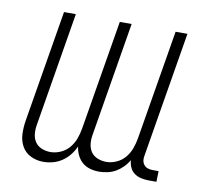

<svg xmlns="http://www.w3.org/2000/svg" viewBox="-64 -591 729 671"><g transform="rotate(10 300.0 -256.0)"><path d="M130 8Q106 8 85.5 -2Q65 -12 54 -31.5Q43 -51 42 -75Q41 -99 45 -123L111 -520H153L86 -116Q83 -100 84.5 -83.5Q86 -67 94.5 -54.5Q103 -42 118 -36Q133 -30 149 -30Q167 -30 185 -38Q203 -46 215.5 -61Q228 -76 234.5 -94Q241 -112 244 -130L309 -520H351L284 -116Q281 -100 282.5 -83.5Q284 -67 292.5 -54.5Q301 -42 316 -36Q331 -30 347 -30Q365 -30 383 -38Q401 -46 413.5 -61Q426 -76 432.5 -94Q439 -112 442 -130L507 -520H549L475 -74Q473 -65 474.5 -56.5Q476 -48 481.5 -41.5Q487 -35 495 -32.5Q503 -30 512 -30H533L532 8H505Q491 8 477.5 5Q464 2 453.5 -5.5Q443 -13 437.5 -25Q432 -37 431 -51Q423 -37 411.5 -25.5Q400 -14 387 -6.5Q374 1 358.5 4.5Q343 8 328 8Q311 8 295.5 3.5Q280 -1 268.5 -11Q257 -21 250 -35.5Q243 -50 241 -66Q234 -50 222.5 -35.5Q211 -21 196 -11Q181 -1 164 3.5Q147 8 130 8Z"/></g></svg>

Font: Iosevka Extralight Extended
Style: Italic
Weight: 200
Width: 7
Italic angle: -9°
Monospace: yes
Designer: Belleve Invis
Foundry: Belleve Invis
Version: Version 32.5.0; ttfautohint (v1.8.4)